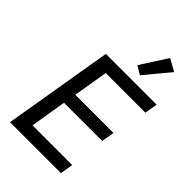

<svg xmlns="http://www.w3.org/2000/svg" viewBox="-278 -1055 1155 1155"><g transform="rotate(45 300.0 -477.0)"><path d="M45 0 162 -698H594L580 -616H243L206 -394H531L517 -312H192L154 -82H492L478 0ZM398 -752 344 -784 453 -954 530 -911Z"/></g></svg>

Font: IBM Plex Mono Text
Style: Italic
Weight: 450
Italic angle: -9°
Monospace: yes
Designer: Mike Abbink, Paul van der Laan, Pieter van Rosmalen
Foundry: Bold Monday
Version: Version 2.1